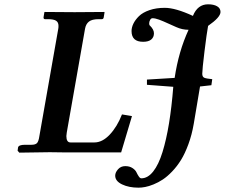

<svg xmlns="http://www.w3.org/2000/svg" viewBox="-20 -701 1034 883"><path d="M248 -568.8Q249 -572.8 249 -582Q249 -598.6 237.8 -605.7Q226.6 -612.8 201.2 -612.8H187Q180.2 -612.8 180.2 -621.1L184.1 -645L186 -646Q283.2 -645 323.2 -645L459 -646L460.9 -645L457 -621.1Q455.6 -612.8 448.2 -612.8H433.1Q403.3 -612.8 389.2 -601.8Q375 -590.8 371.1 -568.8L287.1 -91.8Q285.2 -80.1 285.2 -75.2Q285.2 -45.9 304.2 -45.9H414.1Q450.7 -45.9 484.6 -81.8Q518.6 -117.7 541 -174.8L586.9 -167L537.1 0H286.1L209 -1L68.8 1L61 -7.8L63 -22.9Q65.9 -35.2 95.2 -35.2H125Q143.1 -35.2 150.4 -43.2Q157.7 -51.3 161.1 -75.2ZM937 -582Q930.7 -548.3 920.4 -464.4Q910.2 -380.4 910.2 -361.8Q910.2 -347.7 919.4 -343.5Q928.7 -339.4 956.1 -336.9L952.1 -309.1L899.9 -303.2Q895.5 -274.4 871.1 -131.8Q862.3 -80.6 846.4 -37.6Q830.6 5.4 812.3 34.9Q793.9 64.5 771.7 87.6Q749.5 110.8 728.8 124.5Q708 138.2 686.3 147Q664.6 155.8 647.9 158.9Q631.3 162.1 617.2 162.1Q572.8 162.1 541.3 147Q509.8 131.8 509.8 106.9Q509.8 92.3 522.7 77.6Q535.6 63 556.2 63Q575.7 63 589.1 71.8Q602.5 80.6 607.4 91.1Q612.3 101.6 618.2 110.4Q624 119.1 629.9 119.1Q659.7 119.1 684.6 87.6Q709.5 56.2 727.3 -1.5Q745.1 -59.1 757.3 -133.8Q769.5 -208.5 776.9 -301.8Q657.7 -311 655.8 -311V-335L783.2 -342.8Q801.3 -464.4 847.2 -564Q818.4 -564 791 -576.2Q781.7 -580.1 755.6 -592Q729.5 -604 711.7 -610.6Q693.8 -617.2 681.2 -617.2Q674.8 -617.2 670.4 -609.4Q666 -601.6 666 -592.8Q666 -585 669.9 -583Q688 -564.9 688 -547.9Q688 -529.8 675.5 -519.3Q663.1 -508.8 638.2 -508.8Q585 -508.8 585 -558.1Q585 -574.7 593.5 -592.3Q602.1 -609.9 619.1 -626.7Q636.2 -643.6 667.2 -654.3Q698.2 -665 737.8 -665Q787.1 -665 867.2 -627.9Q888.7 -681.2 937 -681.2Q962.9 -681.2 978.5 -672.1Q994.1 -663.1 994.1 -646Q994.1 -621.6 937 -582Z"/></svg>

Font: Linux Libertine G
Style: Bold Italic
Weight: 700
Italic angle: -11.5°
Designer: Philipp H. Poll
Foundry: Philipp H. Poll
Version: Version 4.1.0